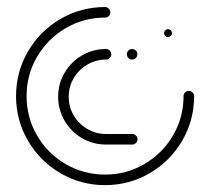

<svg xmlns="http://www.w3.org/2000/svg" viewBox="-20 -539 611 559"><path d="M349.3 -381.1Q349.3 -387.4 353.9 -391.9Q358.5 -396.3 364.4 -396.3Q370.7 -396.3 375.4 -391.9Q380 -387.4 380 -381.1Q380 -374.8 375.4 -370.2Q370.7 -365.6 364.4 -365.6Q358.5 -365.6 353.9 -370.2Q349.3 -374.8 349.3 -381.1ZM380.4 -133.3Q380.4 -127.4 375.9 -122.8Q371.5 -118.1 365.2 -118.1H288.5Q250.7 -118.1 218.7 -136.9Q186.7 -155.6 168 -187.6Q149.3 -219.6 149.3 -257.4Q149.3 -295.2 168 -327Q186.7 -358.9 218.7 -377.6Q250.7 -396.3 288.5 -396.3Q294.8 -396.3 299.4 -391.9Q304.1 -387.4 304.1 -381.1Q304.1 -374.8 299.4 -370.2Q294.8 -365.6 288.5 -365.6Q259.3 -365.6 234.3 -350.9Q209.3 -336.3 194.6 -311.5Q180 -286.7 180 -257.4Q180 -227.8 194.6 -203Q209.3 -178.1 234.3 -163.5Q259.3 -148.9 288.5 -148.9H365.2Q371.5 -148.9 375.9 -144.3Q380.4 -139.6 380.4 -133.3ZM464.4 -453Q466.7 -454.1 469.3 -454.1Q472.6 -454.1 475.4 -452.2Q478.1 -450.4 479.6 -447.4Q480.7 -445.2 480.7 -442.6Q480.7 -439.3 478.9 -436.5Q477 -433.7 474.1 -432.2Q471.9 -431.1 468.9 -431.1Q464.4 -431.1 461.1 -434.3Q457.8 -437.4 457.8 -442.6Q457.8 -445.9 459.6 -448.7Q461.5 -451.5 464.4 -453ZM529.6 -274.4Q535.9 -274.4 540.6 -270Q545.2 -265.6 545.2 -259.3Q545.2 -188.9 510.4 -129.3Q475.6 -69.6 415.9 -34.8Q356.3 0 285.9 0Q215.6 0 155.9 -34.8Q96.3 -69.6 61.5 -129.3Q26.7 -188.9 26.7 -259.3Q26.7 -329.6 61.5 -389.3Q96.3 -448.9 155.9 -483.7Q215.6 -518.5 285.9 -518.5Q292.2 -518.5 296.7 -513.9Q301.1 -509.3 301.1 -503Q301.1 -496.7 296.7 -492.2Q292.2 -487.8 285.9 -487.8Q223.7 -487.8 171.3 -457Q118.9 -426.3 88.1 -373.9Q57.4 -321.5 57.4 -259.3Q57.4 -197 88 -144.4Q118.5 -91.9 171.1 -61.3Q223.7 -30.7 285.9 -30.7Q348.1 -30.7 400.6 -61.5Q453 -92.2 483.7 -144.6Q514.4 -197 514.4 -259.3Q514.4 -265.6 518.9 -270Q523.3 -274.4 529.6 -274.4Z"/></svg>

Font: 26F Galaxy Hebrew Ultra Light
Style: Regular
Weight: 200
Designer: C₂₉H₂₅N₃O₅
Version: Version 1.000